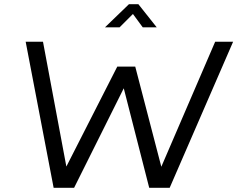

<svg xmlns="http://www.w3.org/2000/svg" viewBox="-20 -900 1137 920"><path d="M1097 -700 793 0H695L573 -477L335 0H237L103 -700H186L298 -102L542 -581H628L753 -101L1011 -700ZM483 -769 598 -880H643L731 -769H664L617 -833L553 -769Z"/></svg>

Font: Kulim Park
Style: Italic
Weight: 400
Italic angle: -8°
Designer: Noponies / Dale Sattler
Foundry: Noponies
Version: Version 1.000; ttfautohint (v1.8.3)